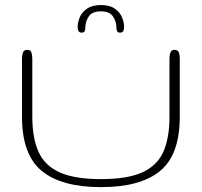

<svg xmlns="http://www.w3.org/2000/svg" viewBox="-20 -745 814 775"><path d="M387.7 10.3Q228 10.3 148.4 -55.2Q68.8 -120.6 68.8 -273.4V-509.8Q68.8 -522.5 72.8 -533.2Q76.7 -543.9 90.8 -543.9Q103 -543.9 106.7 -533.2Q110.4 -522.5 110.4 -509.8V-273.4Q110.4 -188.5 135.3 -132.6Q160.2 -76.7 220.7 -49.3Q281.2 -22 387.7 -22Q494.1 -22 554.4 -49.3Q614.7 -76.7 639.4 -132.6Q664.1 -188.5 664.1 -273.4V-509.8Q664.1 -522.5 668 -533.2Q671.9 -543.9 684.1 -543.9Q698.2 -543.9 701.9 -533.2Q705.6 -522.5 705.6 -509.8V-273.4Q705.6 -120.6 626.5 -55.2Q547.4 10.3 387.7 10.3ZM310.1 -613.3Q299.3 -613.3 296.4 -620.6Q293.5 -627.9 293.5 -635.7Q293.5 -655.3 302.2 -675.8Q311 -696.3 331.8 -710.4Q352.5 -724.6 387.2 -724.6Q422.4 -724.6 442.9 -710.4Q463.4 -696.3 472.2 -675.8Q481 -655.3 481 -635.7Q481 -627.9 478 -620.6Q475.1 -613.3 464.4 -613.3Q455.1 -613.3 452.4 -619.9Q449.7 -626.5 449.7 -635.7Q449.7 -658.2 436 -678.7Q422.4 -699.2 387.2 -699.2Q352.1 -699.2 338.4 -678.7Q324.7 -658.2 324.7 -635.7Q324.7 -626.5 322 -619.9Q319.3 -613.3 310.1 -613.3Z"/></svg>

Font: Gruppo
Style: Regular
Weight: 400
Designer: Vernon Adams
Foundry: Vernon Adams
Version: Version 1.001; ttfautohint (v1.8.4.7-5d5b);gftools[0.9.28]